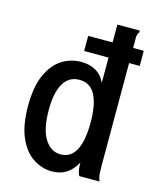

<svg xmlns="http://www.w3.org/2000/svg" viewBox="-105 -739 659 821"><g transform="rotate(15 225.0 -328.5)"><path d="M204 11Q159 11 120 -14.5Q81 -40 57 -94Q33 -148 33 -234Q33 -319 57 -372Q81 -425 120 -449.5Q159 -474 206 -474Q242 -474 270 -458Q298 -442 312 -410V-668H411V-660Q406 -654 404 -646.5Q402 -639 403 -623V-66Q403 -49 404 -33Q405 -17 412 0H322Q315 -16 313.5 -28Q312 -40 312 -57Q275 11 204 11ZM220 -69Q266 -69 288 -111.5Q310 -154 310 -233Q310 -313 287.5 -355.5Q265 -398 217 -398Q171 -398 147 -357.5Q123 -317 123 -240Q123 -155 150 -112Q177 -69 220 -69ZM204 -522V-589H450V-522Z"/></g></svg>

Font: Inconsolata SemiCondensed SemiBold
Style: Regular
Weight: 600
Width: 4
Monospace: yes
Designer: Raph Levien, Cyreal, Brenton Simpson
Foundry: Raph Levien, Cyreal, Google
Version: Version 3.001; ttfautohint (v1.8.2.53-6de2)